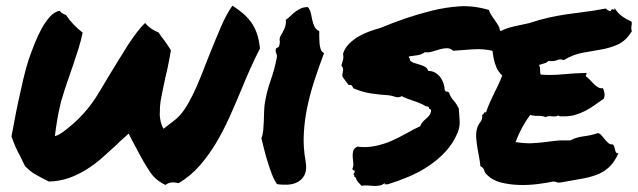

<svg xmlns="http://www.w3.org/2000/svg" viewBox="-20 -624 2195 661"><path d="M549.8 12.7Q515.6 -2.9 495.6 -33.2Q475.6 -63.5 456.1 -100.6Q453.1 -106.4 450.2 -112.3Q447.3 -118.2 444.3 -123L430.7 -148.4L422.9 -164.1L411.1 -153.3L393.6 -137.7L383.8 -127.9Q358.4 -104.5 332.5 -81.5Q306.6 -58.6 277.8 -40.5Q249 -22.5 217.3 -11.2Q185.5 0 148.4 1L127 -9.8Q108.4 -19.5 95.7 -27.3Q83 -35.2 66.4 -51.8Q61.5 -60.5 58.1 -68.4Q54.7 -76.2 50.8 -84Q40 -103.5 33.2 -119.1Q26.4 -134.8 19.5 -154.3Q22.5 -168 28.3 -200.7Q34.2 -233.4 42.5 -272.5Q50.8 -311.5 60.1 -351.1Q69.3 -390.6 79.1 -419.9Q87.9 -445.3 99.1 -473.6Q110.4 -502 123.5 -525.9Q136.7 -549.8 152.3 -566.9Q168 -584 185.5 -586.9Q190.4 -580.1 196.3 -577.1Q202.1 -574.2 207 -572.3Q220.7 -552.7 233.9 -539.1Q247.1 -525.4 264.6 -511.7Q259.8 -487.3 250.5 -457.5Q241.2 -427.7 231 -397.9Q220.7 -368.2 210.9 -339.8Q201.2 -311.5 195.3 -291Q189.5 -274.4 185.5 -253.9Q176.8 -217.8 168.9 -155.3Q180.7 -158.2 194.3 -168Q208 -177.7 220.7 -188.5Q235.4 -200.2 250 -214.8Q268.6 -233.4 281.2 -249Q293.9 -264.6 305.2 -281.2Q316.4 -297.9 328.1 -317.9Q339.8 -337.9 356.4 -365.2Q371.1 -388.7 387.2 -415.5Q403.3 -442.4 419.4 -467.3Q435.5 -492.2 451.2 -512.7Q466.8 -533.2 479.5 -544.9Q487.3 -535.2 499.5 -526.4Q511.7 -517.6 525.4 -512.7Q531.2 -503.9 536.6 -496.6Q542 -489.3 546.9 -483.4Q552.7 -474.6 558.1 -466.8Q563.5 -459 568.4 -451.2Q567.4 -444.3 565.4 -433.6Q563.5 -422.9 561 -410.2Q558.6 -397.5 555.7 -384.3Q552.7 -371.1 549.8 -359.4Q542 -322.3 538.1 -303.7Q534.2 -285.2 532.7 -274.4Q531.2 -263.7 530.8 -256.3Q530.3 -249 530.3 -236.3Q529.3 -226.6 531.2 -216.8Q532.2 -208 535.2 -198.2Q538.1 -188.5 543 -180.7L582 -210.9Q598.6 -223.6 613.8 -245.6Q628.9 -267.6 643.1 -296.4Q657.2 -325.2 670.9 -359.4Q684.6 -393.6 698.2 -428.7Q718.8 -480.5 739.7 -529.3Q760.7 -578.1 780.3 -604.5Q801.8 -590.8 817.9 -576.7Q834 -562.5 845.7 -545.9Q857.4 -529.3 864.7 -507.8Q872.1 -486.3 875 -457Q857.4 -422.9 841.3 -386.7Q825.2 -350.6 810.5 -314.5Q791 -267.6 770 -220.7Q749 -173.8 723.6 -131.3Q698.2 -88.9 667 -53.2Q635.7 -17.6 594.7 6.8Q584 3.9 576.2 3.9Q560.5 3.9 549.8 12.7Z M1032.2 -68.4Q1037.1 -39.1 1028.8 -22.5Q1020.5 -5.9 1005.4 2.4Q990.2 10.7 970.7 11.7Q951.2 12.7 933.6 9.8Q923.8 -3.9 916 -24.4Q908.2 -44.9 901.4 -66.9Q894.5 -88.9 889.2 -110.4Q883.8 -131.8 879.9 -148.4Q884.8 -160.2 886.2 -175.3Q887.7 -190.4 888.2 -206.1Q888.7 -221.7 889.2 -237.8Q889.6 -253.9 891.6 -268.6Q898.4 -309.6 911.6 -346.7Q924.8 -383.8 932.6 -423.8Q934.6 -432.6 931.2 -440.4Q927.7 -448.2 929.7 -455.1Q930.7 -459 935.5 -460.4Q940.4 -461.9 941.4 -466.8Q944.3 -477.5 942.9 -484.4Q941.4 -491.2 946.3 -501Q951.2 -508.8 958.5 -523.9Q965.8 -539.1 963.9 -555.7Q972.7 -561.5 980.5 -569.3Q988.3 -577.1 996.6 -583.5Q1004.9 -589.8 1015.1 -594.7Q1025.4 -599.6 1040 -599.6Q1047.9 -589.8 1050.3 -578.1Q1052.7 -566.4 1055.2 -554.7Q1057.6 -543 1062.5 -532.7Q1067.4 -522.5 1079.1 -516.6Q1079.1 -508.8 1079.1 -497.1Q1079.1 -485.4 1080.1 -474.1Q1081.1 -462.9 1084.5 -453.6Q1087.9 -444.3 1095.7 -441.4Q1078.1 -394.5 1063 -348.6Q1047.9 -302.7 1038.1 -256.3Q1028.3 -210 1025.9 -163.1Q1023.4 -116.2 1032.2 -68.4Z M1161.1 -439.5Q1168 -460 1183.1 -474.6Q1198.2 -489.3 1216.3 -499.5Q1234.4 -509.8 1253.9 -516.6Q1273.4 -523.4 1291 -528.3Q1330.1 -544.9 1374.5 -560.1Q1418.9 -575.2 1465.3 -586.9Q1511.7 -598.6 1560.5 -602.1Q1609.4 -605.5 1663.1 -589.8Q1666 -580.1 1671.9 -571.3Q1677.7 -562.5 1684.1 -553.7Q1690.4 -544.9 1695.3 -536.6Q1700.2 -528.3 1701.2 -519.5Q1710.9 -510.7 1716.8 -500.5Q1722.7 -490.2 1718.8 -473.6Q1709 -465.8 1699.7 -459.5Q1690.4 -453.1 1679.7 -448.2Q1643.6 -457 1606.4 -454.1Q1569.3 -451.2 1540 -449.2Q1531.2 -458 1519 -458Q1506.8 -458 1493.7 -454.1Q1480.5 -450.2 1467.3 -446.3Q1454.1 -442.4 1442.4 -444.3Q1432.6 -436.5 1418.5 -434.1Q1404.3 -431.6 1387.7 -429.7Q1386.7 -424.8 1389.6 -423.3Q1392.6 -421.9 1390.6 -417Q1396.5 -410.2 1405.8 -407.2Q1415 -404.3 1425.3 -401.4Q1435.5 -398.4 1443.4 -394Q1451.2 -389.6 1454.1 -379.9Q1468.8 -379.9 1479.5 -373Q1490.2 -366.2 1497.1 -356.4Q1503.9 -346.7 1507.3 -335.4Q1510.7 -324.2 1510.7 -315.4Q1513.7 -307.6 1517.6 -308.6Q1521.5 -309.6 1526.4 -304.7Q1529.3 -292 1541 -278.8Q1552.7 -265.6 1559.6 -250Q1561.5 -225.6 1562.5 -206.5Q1563.5 -187.5 1555.7 -168Q1541 -131.8 1515.1 -103.5Q1489.3 -75.2 1456.5 -53.2Q1423.8 -31.2 1386.7 -15.6Q1349.6 0 1314.5 10.7Q1310.5 9.8 1306.6 10.7Q1302.7 11.7 1304.7 5.9Q1296.9 12.7 1287.6 14.6Q1278.3 16.6 1267.6 16.1Q1256.8 15.6 1245.6 14.6Q1234.4 13.7 1224.6 15.6Q1217.8 8.8 1212.4 2.4Q1207 -3.9 1204.1 -13.7Q1199.2 -13.7 1199.7 -18.6Q1200.2 -23.4 1196.3 -23.4Q1202.1 -33.2 1201.7 -34.7Q1201.2 -36.1 1198.7 -37.1Q1196.3 -38.1 1194.3 -39.6Q1192.4 -41 1193.4 -43.9Q1197.3 -51.8 1196.3 -62Q1195.3 -72.3 1194.3 -83Q1193.4 -93.8 1195.8 -103.5Q1198.2 -113.3 1210 -119.1Q1243.2 -115.2 1272.9 -121.6Q1302.7 -127.9 1329.1 -139.6Q1355.5 -151.4 1379.4 -165Q1403.3 -178.7 1426.8 -189.5Q1429.7 -198.2 1435.1 -204.1Q1440.4 -210 1446.3 -214.8Q1452.1 -219.7 1457 -225.6Q1461.9 -231.4 1463.9 -240.2Q1464.8 -247.1 1460.4 -248.5Q1456.1 -250 1456.1 -255.9L1445.3 -258.8Q1426.8 -269.5 1403.3 -276.9Q1379.9 -284.2 1363.3 -293Q1352.5 -287.1 1343.3 -290Q1334 -293 1319.3 -295.9Q1286.1 -297.9 1255.4 -302.7Q1224.6 -307.6 1196.3 -320.3Q1194.3 -325.2 1191.4 -329.1Q1188.5 -333 1180.7 -331.1Q1174.8 -338.9 1168.9 -346.2Q1163.1 -353.5 1158.2 -362.3Q1160.2 -374 1161.1 -382.3Q1162.1 -390.6 1155.3 -398.4Q1159.2 -411.1 1161.1 -418.9Q1163.1 -426.8 1161.1 -439.5Z M2154.3 -549.8Q2155.3 -543 2154.8 -539.6Q2154.3 -536.1 2153.8 -533.2Q2153.3 -530.3 2153.3 -526.9Q2153.3 -523.4 2155.3 -516.6Q2134.8 -483.4 2107.9 -471.2Q2081.1 -459 2049.8 -453.6Q2018.6 -448.2 1985.8 -442.4Q1953.1 -436.5 1920.9 -417Q1908.2 -421.9 1897.9 -417Q1887.7 -412.1 1868.2 -414.1Q1862.3 -408.2 1853.5 -405.8Q1844.7 -403.3 1835.9 -400.4Q1839.8 -391.6 1839.4 -382.3Q1838.9 -373 1841.8 -367.2Q1876 -364.3 1917.5 -368.2Q1959 -372.1 1999 -373Q2000 -368.2 1998 -366.7Q1996.1 -365.2 1997.1 -361.3Q2003.9 -356.4 2010.7 -349.1Q2017.6 -341.8 2024.4 -335Q2031.2 -328.1 2038.6 -323.7Q2045.9 -319.3 2055.7 -320.3Q2059.6 -312.5 2061 -303.2Q2062.5 -293.9 2058.6 -284.2Q2043 -273.4 2027.3 -262.2Q2011.7 -251 1994.6 -242.2Q1977.5 -233.4 1958.5 -228Q1939.5 -222.7 1916 -223.6Q1911.1 -223.6 1908.7 -223.6Q1906.2 -223.6 1902.3 -226.6Q1894.5 -221.7 1880.4 -223.6Q1866.2 -225.6 1858.4 -220.7Q1847.7 -225.6 1832.5 -225.1Q1817.4 -224.6 1805.7 -228.5Q1790 -208 1777.3 -184.6Q1764.6 -161.1 1754.9 -134.8Q1788.1 -129.9 1810.1 -130.9Q1832 -131.8 1851.6 -134.3Q1871.1 -136.7 1891.6 -139.2Q1912.1 -141.6 1943.4 -140.6Q1962.9 -151.4 1989.7 -154.8Q2016.6 -158.2 2039.1 -166Q2046.9 -163.1 2052.7 -155.8Q2058.6 -148.4 2064 -142.1Q2069.3 -135.7 2075.2 -130.9Q2081.1 -126 2089.8 -127Q2093.8 -123 2095.2 -117.7Q2096.7 -112.3 2097.7 -107.4Q2098.6 -102.5 2101.1 -99.1Q2103.5 -95.7 2109.4 -96.7Q2094.7 -64.5 2075.7 -47.4Q2056.6 -30.3 2032.2 -21.5Q2007.8 -12.7 1978 -7.8Q1948.2 -2.9 1912.1 3.9Q1903.3 5.9 1897.5 3.4Q1891.6 1 1883.8 1Q1861.3 5.9 1830.1 9.8Q1798.8 13.7 1766.6 12.7Q1734.4 11.7 1705.1 4.4Q1675.8 -2.9 1657.2 -21.5Q1649.4 -28.3 1647 -37.6Q1644.5 -46.9 1633.8 -51.8Q1632.8 -64.5 1629.9 -80.1Q1627 -95.7 1624 -112.8Q1621.1 -129.9 1619.6 -146.5Q1618.2 -163.1 1621.1 -176.8Q1624 -191.4 1633.3 -203.1Q1642.6 -214.8 1639.6 -228.5Q1644.5 -229.5 1645.5 -233.9Q1646.5 -238.3 1653.3 -237.3Q1659.2 -254.9 1666 -270.5Q1672.9 -286.1 1680.2 -300.8Q1687.5 -315.4 1694.8 -330.6Q1702.1 -345.7 1709 -364.3Q1695.3 -377 1689 -392.1Q1682.6 -407.2 1679.7 -422.4Q1676.8 -437.5 1674.8 -453.6Q1672.9 -469.7 1668 -486.3Q1677.7 -501 1691.9 -510.3Q1706.1 -519.5 1722.7 -525.4Q1739.3 -531.2 1758.8 -535.2Q1778.3 -539.1 1799.8 -543.9Q1838.9 -556.6 1869.6 -563.5Q1900.4 -570.3 1930.2 -574.7Q1960 -579.1 1992.2 -583Q2024.4 -586.9 2065.4 -594.7Q2074.2 -585.9 2082 -585.9Q2085.9 -594.7 2091.3 -591.3Q2096.7 -587.9 2095.7 -596.7Q2105.5 -580.1 2120.6 -568.8Q2135.7 -557.6 2154.3 -549.8Z"/></svg>

Font: Permanent Marker
Style: Regular
Weight: 400
Designer: Font Diner, Inc
Foundry: Font Diner, Inc
Version: Version 1.000